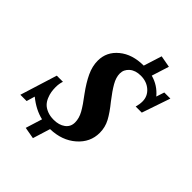

<svg xmlns="http://www.w3.org/2000/svg" viewBox="-284 -888 1110 1110"><g transform="rotate(45 271.5 -332.5)"><path d="M185.1 97.7 113.8 85 145.5 -16.6Q83 -30.8 22.9 -79.6L7.8 -28.3H-43.5L27.3 -255.4H77.6Q69.3 -232.4 69.3 -203.6Q69.3 -184.1 72.3 -166Q75.2 -147.9 83.5 -128.2Q91.8 -108.4 105.2 -94.5Q118.7 -80.6 141.8 -71.3Q165 -62 194.8 -62Q238.3 -62 265.9 -82.5Q293.5 -103 293.5 -138.7Q293.5 -172.9 274.2 -207.5Q254.9 -242.2 215.3 -293.9Q176.3 -347.2 154.8 -393.1Q133.3 -439 133.3 -484.4Q133.3 -556.6 191.2 -604.2Q249 -651.9 341.8 -651.9L377 -763.2L449.2 -750L415.5 -643.6Q477.1 -627.4 519.5 -576.7L535.6 -626H585.4L525.9 -451.7H476.1Q483.4 -477.5 483.4 -500Q483.4 -542.5 451.4 -570.8Q419.4 -599.1 371.1 -599.1Q327.6 -599.1 301.8 -576.7Q275.9 -554.2 275.9 -522Q275.9 -490.2 296.4 -454.6Q316.9 -418.9 354.5 -370.6Q395.5 -320.3 416.3 -281.2Q437 -242.2 437 -197.3Q437 -119.6 375.2 -65.7Q313.5 -11.7 218.3 -9.3Z"/></g></svg>

Font: Elstob 8pt
Style: Bold Italic
Weight: 700
Italic angle: -20°
Designer: Peter S. Baker
Version: Version 1.015